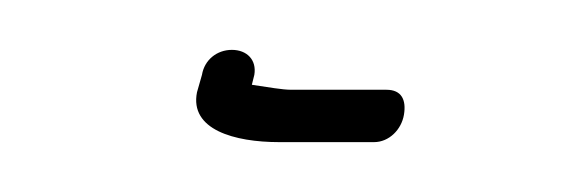

<svg xmlns="http://www.w3.org/2000/svg" viewBox="-20 -78 225 77"><path d="M61 -48 59 -41C56 -26 74 -21 92 -21H130C136 -21 141 -26 142 -32C143 -38 141 -42 135 -42H97C93 -42 88 -43 81 -44L82 -48C83 -54 79 -58 73 -58C67 -58 62 -54 61 -48Z"/></svg>

Font: Electronic
Style: ThnIt
Weight: 100
Version: Version 1.011